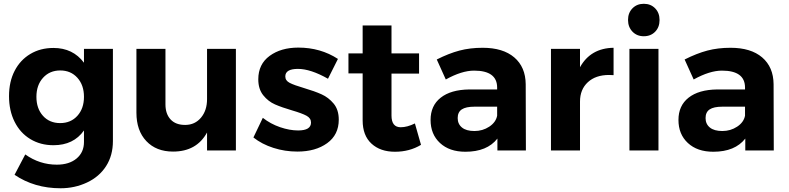

<svg xmlns="http://www.w3.org/2000/svg" viewBox="-20 -797 4177 1017"><path d="M389.9 -183.6Q424.8 -222.2 424.8 -284.2Q424.8 -346.2 389.9 -385Q355 -423.8 299.1 -423.8Q243.2 -423.8 208 -385Q172.9 -346.2 172.9 -284.2Q172.9 -222.2 207.5 -183.6Q242.2 -145 298.6 -145Q355 -145 389.9 -183.6ZM263.2 -543Q366.2 -543 424.8 -464.8V-538.1H578.1V-49.8Q578.1 26.4 542 82.8Q505.9 139.2 440.9 169.7Q376 200.2 300.8 200.2Q162.1 200.2 57.1 128.9L113.8 21Q189.9 75.2 280.8 75.2Q346.7 75.2 385.7 42.5Q424.8 9.8 424.8 -44.9V-106Q369.6 -27.8 263.2 -27.8Q194.3 -27.8 140.6 -60.3Q86.9 -92.8 57.4 -151.9Q27.8 -210.9 27.8 -287.6Q27.8 -364.3 57.4 -421.6Q86.9 -479 140.4 -511Q193.8 -543 263.2 -543Z M1229.5 -538.1V0H1076.7V-95.2Q1021.5 5.9 896.5 5.9Q807.6 5.9 755.1 -49.6Q702.6 -105 702.6 -200.2V-538.1H856.4V-244.1Q856.4 -193.4 883.8 -164.1Q911.1 -134.8 961.9 -135.3Q1012.7 -135.7 1044.7 -173.8Q1076.7 -211.9 1076.7 -272V-538.1Z M1491.2 -392.1Q1491.2 -370.1 1514.2 -358.2Q1537.1 -346.2 1591.8 -330.1Q1646.5 -314 1683.3 -297.4Q1720.2 -280.8 1747.3 -248.3Q1774.4 -215.8 1774.4 -163.1Q1774.4 -83 1712.9 -38.6Q1651.4 5.9 1555.2 5.9Q1489.3 5.9 1428.2 -13.7Q1367.2 -33.2 1322.3 -68.8L1372.1 -172.9Q1413.1 -140.6 1463.6 -123.3Q1514.2 -106 1559.1 -106Q1627.4 -106 1627.4 -147.9Q1627.4 -170.9 1603.8 -183.8Q1580.1 -196.8 1526.6 -212.4Q1473.1 -228 1436.8 -243.9Q1400.4 -259.8 1374.3 -292.5Q1348.1 -325.2 1348.1 -377Q1348.1 -457 1408.2 -501Q1468.3 -544.9 1560.1 -544.9Q1677.7 -544.9 1770 -484.9L1717.3 -379.9Q1625 -432.1 1558.1 -432.1Q1491.2 -432.1 1491.2 -392.1Z M1900.9 -159.2V-408.2H1825.7V-514.2H1900.9V-662.1H2053.7V-514.2H2199.7V-407.2H2053.7V-185.1Q2053.7 -123 2102.5 -123Q2136.7 -123 2177.7 -143.1L2210 -29.8Q2149.4 6.8 2072 6.8Q1994.6 6.8 1947.8 -36.1Q1900.9 -79.1 1900.9 -159.2Z M2613.3 -231.9H2492.7Q2447.8 -231.9 2426 -217.5Q2404.3 -203.1 2404.3 -171.6Q2404.3 -140.1 2427 -121.6Q2449.7 -103 2493.2 -103Q2536.6 -103 2571.5 -126Q2606.4 -148.9 2613.3 -184.1ZM2613.3 -333Q2613.3 -422.9 2491.2 -422.9Q2425.8 -422.9 2341.3 -376L2293.5 -481.9Q2357.4 -514.2 2413.6 -529.1Q2469.7 -543.9 2536.6 -543.9Q2644.5 -543.9 2704.1 -492.9Q2763.7 -441.9 2764.6 -351.1L2765.6 0H2614.7V-63Q2560.1 6.8 2445.3 6.8Q2360.4 6.8 2310.5 -39.6Q2260.7 -85.9 2260.7 -161.6Q2260.7 -237.3 2314.2 -279.5Q2367.7 -321.8 2465.3 -323.2H2613.3Z M3206.1 -399.9Q3135.3 -399.9 3093.8 -361.6Q3052.2 -323.2 3052.2 -258.8V0H2898.4V-538.1H3052.2V-440.9Q3108.4 -542 3230 -543.9V-398.9Q3222.2 -399.9 3206.1 -399.9Z M3314 -538.1H3467.8V0H3314ZM3450.2 -752.9Q3473.6 -729 3473.6 -690.9Q3473.6 -652.8 3450.2 -628.9Q3426.8 -605 3390.1 -605Q3353.5 -605 3330.1 -629.4Q3306.6 -653.8 3306.6 -691.4Q3306.6 -729 3330.1 -752.9Q3353.5 -776.9 3390.1 -776.9Q3426.8 -776.9 3450.2 -752.9Z M3926.3 -231.9H3805.7Q3760.7 -231.9 3739 -217.5Q3717.3 -203.1 3717.3 -171.6Q3717.3 -140.1 3740 -121.6Q3762.7 -103 3806.2 -103Q3849.6 -103 3884.5 -126Q3919.4 -148.9 3926.3 -184.1ZM3926.3 -333Q3926.3 -422.9 3804.2 -422.9Q3738.8 -422.9 3654.3 -376L3606.4 -481.9Q3670.4 -514.2 3726.6 -529.1Q3782.7 -543.9 3849.6 -543.9Q3957.5 -543.9 4017.1 -492.9Q4076.7 -441.9 4077.6 -351.1L4078.6 0H3927.7V-63Q3873 6.8 3758.3 6.8Q3673.3 6.8 3623.5 -39.6Q3573.7 -85.9 3573.7 -161.6Q3573.7 -237.3 3627.2 -279.5Q3680.7 -321.8 3778.3 -323.2H3926.3Z"/></svg>

Font: Montserrat-SemiBold
Style: Regular
Weight: 600
Designer: Julieta Ulanovsky
Foundry: Julieta Ulanovsky
Version: Version 6.001